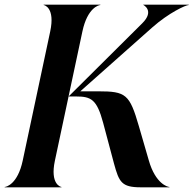

<svg xmlns="http://www.w3.org/2000/svg" viewBox="-35 -800 826 820"><path d="M572.5 -700.5 258 -388H289.5C354 -388 378.5 -376 405.5 -275.5L452 -101C473.5 -22.5 484 0 566.5 0H688.5V-1.5C681 -1.5 629 -15 600.5 -115L558 -261.5C518.5 -397.5 503 -410 384.5 -410H308L615.5 -683C685.5 -745 758 -778.5 771 -778.5V-780H577V-779C577.5 -779 626.5 -754 572.5 -700.5ZM179.5 -666 62 -114C40.5 -13 -8.5 -1.5 -15 -1.5V0H227.5V-1.5C224.5 -1.5 178 -13 199.5 -114L317 -666C338.5 -767 387 -778.5 393.5 -778.5V-780H151.5V-778.5C154.5 -778.5 201 -767 179.5 -666Z"/></svg>

Font: Beautique Display
Style: Bold
Weight: 700
Italic angle: -12°
Designer: Nhat-Quang Ngo
Version: Version 1.100;Glyphs 3.2.3 (3260)